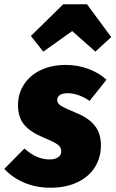

<svg xmlns="http://www.w3.org/2000/svg" viewBox="-53 -856 539 896"><path d="M444 -484 365 -385Q313 -421 262 -421Q239 -421 226.5 -412.5Q214 -404 214 -390Q214 -374 230.5 -363Q247 -352 303 -329Q360 -306 389 -270Q418 -234 418 -177Q418 -122 390.5 -77Q363 -32 309.5 -6Q256 20 182 20Q115 20 60 -3.5Q5 -27 -33 -68L61 -163Q117 -112 178 -112Q203 -112 218 -122Q233 -132 233 -150Q233 -169 216 -181.5Q199 -194 148 -215Q88 -240 59.5 -274.5Q31 -309 31 -366Q31 -419 59 -462Q87 -505 137.5 -529Q188 -553 255 -553Q310 -553 359.5 -534.5Q409 -516 444 -484ZM149 -615 91 -688 242 -836H353L466 -683L392 -615L284 -711Z"/></svg>

Font: Fira Sans Condensed Black
Style: Italic
Weight: 900
Width: 3
Italic angle: -8°
Designer: Carrois Corporate & Edenspiekermann AG
Foundry: Carrois Corporate GbR & Edenspiekermann AG
Version: Version 4.203